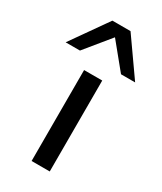

<svg xmlns="http://www.w3.org/2000/svg" viewBox="-221 -836 765 907"><g transform="rotate(30 161.5 -382.5)"><path d="M113 0V-496H212V0ZM-28 -566 112 -765H211L351 -566H274L162 -703L50 -566Z"/></g></svg>

Font: Nunito Sans 7pt Expanded
Style: Regular
Weight: 400
Width: 7
Designer: Vernon Adams
Foundry: Vernon Adams
Version: Version 3.101;gftools[0.9.27]